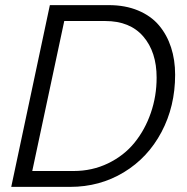

<svg xmlns="http://www.w3.org/2000/svg" viewBox="-20 -730 730 750"><path d="M174.8 -710H404.8Q469.2 -710 519.5 -689Q569.8 -668 601.1 -630.9Q632.3 -593.8 648.2 -544.9Q664.1 -496.1 664.1 -438Q664.1 -314.5 610.8 -214.1Q557.6 -113.8 463.6 -56.9Q369.6 0 253.9 0H23.9ZM267.1 -62Q340.3 -62 402.3 -92Q464.4 -122.1 505.4 -172.6Q546.4 -223.1 569.1 -288.8Q591.8 -354.5 591.8 -426.8Q591.8 -526.9 539.8 -587.4Q487.8 -647.9 391.1 -647.9H231L106 -62Z"/></svg>

Font: Rawline
Style: Italic
Weight: 400
Italic angle: -12°
Designer: Matt McInerney, Pablo Impallari, Rodrigo Fuenzalida
Foundry: Matt McInerney, Pablo Impallari, Rodrigo Fuenzalida
Version: Version 4.020;PS 004.020;hotconv 1.0.88;makeotf.lib2.5.64775